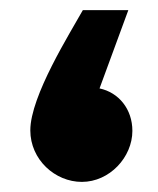

<svg xmlns="http://www.w3.org/2000/svg" viewBox="-20 -360 312 380"><path d="M142 0C197 0 242 -49 242 -101C242 -144 215 -177 177 -185L234 -340H144C119 -295 40 -170 40 -102C40 -44 89 0 142 0Z"/></svg>

Font: Noto Sans Arabic UI XCn Bk
Style: Regular
Weight: 900
Width: 2
Designer: Monotype Design Team, Nadine Chahine and Nizar Qandah
Foundry: Monotype Imaging Inc.
Version: Version 2.010